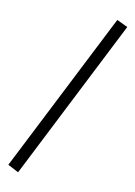

<svg xmlns="http://www.w3.org/2000/svg" viewBox="-84 -774 593 842"><g transform="rotate(10 213.0 -352.5)"><path d="M8.8 -10.7 369.1 -719.2 417.5 -696.3 56.6 14.2Z"/></g></svg>

Font: Cinzel Bold
Style: Regular
Weight: 700
Designer: Natanael Gama
Version: Version 1.001;PS 001.001;hotconv 1.0.56;makeotf.lib2.0.21325